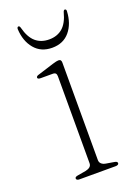

<svg xmlns="http://www.w3.org/2000/svg" viewBox="-127 -693 526 746"><g transform="rotate(-20 136.0 -320.0)"><path d="M161 -449V-46Q161 -36.5 167.5 -30.5Q174 -24.5 185.5 -22.5L215.5 -17.5Q223 -16.5 227 -14.5Q231 -12.5 231 -8Q231 -4.5 227.5 -2.2Q224 0 217.5 0H68Q62 0 58.8 -2.2Q55.5 -4.5 55.5 -8Q55.5 -12 59.2 -14Q63 -16 70 -17L102 -22.5Q113.5 -25 120 -30.5Q126.5 -36 126.5 -45.5V-405Q126.5 -413 123 -417Q119.5 -421 110.5 -421H61.5Q54.5 -421 51.5 -422.8Q48.5 -424.5 48.5 -427.5Q48.5 -430.5 51.2 -433Q54 -435.5 60.5 -437L124 -457Q133.5 -460 139.5 -461.2Q145.5 -462.5 149 -462.5Q155.5 -462.5 158.2 -459.2Q161 -456 161 -449ZM144.5 -551Q177.5 -551 199.8 -570Q222 -589 233 -631.5Q235.5 -639.5 240 -639.5Q242.5 -639.5 244.5 -637.5Q246.5 -635.5 246 -630.5Q243.5 -580 217 -548.2Q190.5 -516.5 144.5 -516.5Q98.5 -516.5 71.8 -548.2Q45 -580 42.5 -630.5Q42.5 -635.5 44.5 -637.5Q46.5 -639.5 48.5 -639.5Q53.5 -639.5 55.5 -631.5Q66.5 -589 88.8 -570Q111 -551 144.5 -551Z"/></g></svg>

Font: Fraunces Thin
Style: Regular
Weight: 250
Version: Version 1.000;[b76b70a41]